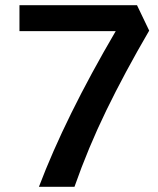

<svg xmlns="http://www.w3.org/2000/svg" viewBox="-20 -720 610 740"><path d="M426 -600H55V-700H508L555 -602Q460 -439 390 -295Q320 -151 267 0H130Q232 -269 426 -600Z"/></svg>

Font: KoHo
Style: Bold
Weight: 700
Designer: Cadson Demak & Katatrad Team
Foundry: Cadson Demak Co.,Ltd.
Version: Version 1.000; ttfautohint (v1.6)